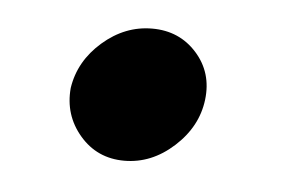

<svg xmlns="http://www.w3.org/2000/svg" viewBox="-28 -182 371 232"><g transform="rotate(5 157.5 -66.0)"><path d="M129 15Q96 15 75 -9.5Q54 -34 57 -67Q62 -100 89 -123.5Q116 -147 149 -147Q182 -147 203 -123.5Q224 -100 220 -67Q216 -34 189 -9.5Q162 15 129 15Z"/></g></svg>

Font: Inclusive Sans SemiBold
Style: Italic
Weight: 600
Italic angle: -7°
Designer: Olivia King
Foundry: Olivia King
Version: Version 2.004